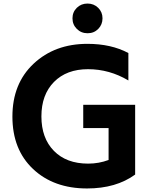

<svg xmlns="http://www.w3.org/2000/svg" viewBox="-20 -1021 852 1080"><path d="M471.7 -774.4Q605.5 -774.4 702.1 -722.7V-568.4Q595.7 -631.8 475.1 -631.8Q354.5 -631.8 283.7 -560.1Q212.9 -488.3 212.9 -366.2Q212.9 -244.1 283.2 -172.4Q353.5 -100.6 475.6 -100.6Q536.1 -100.6 590.8 -121.1V-300.8H448.2V-431.6H740.2V-39.1Q632.8 39.1 469.7 39.1Q282.2 39.1 166 -70.3Q49.8 -179.7 49.8 -365.2Q49.8 -550.8 168.9 -662.6Q288.1 -774.4 471.7 -774.4ZM412.1 -858.4Q387.7 -882.8 387.7 -918Q387.7 -953.1 412.1 -977.1Q436.5 -1001 472.2 -1001Q507.8 -1001 532.2 -977.1Q556.6 -953.1 556.6 -918Q556.6 -882.8 532.7 -858.4Q508.8 -834 472.7 -834Q436.5 -834 412.1 -858.4Z"/></svg>

Font: GenEi M Gothic v2 Bold
Style: Regular
Weight: 700
Version: Version 2.0